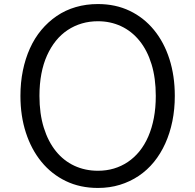

<svg xmlns="http://www.w3.org/2000/svg" viewBox="-20 -910 965 949"><path d="M464 19Q376 19 305.5 -15Q235 -49 185 -110Q135 -171 108 -254Q81 -337 81 -436Q81 -502 93 -561Q105 -620 128 -671Q151 -722 184.5 -762Q218 -802 260.5 -831Q303 -860 354.5 -875Q406 -890 464 -890Q551 -890 621 -856.5Q691 -823 741 -762Q791 -701 817.5 -618Q844 -535 844 -436Q844 -370 832 -311Q820 -252 797 -201Q774 -150 741 -109.5Q708 -69 665.5 -40.5Q623 -12 572.5 3.5Q522 19 464 19ZM464 -66Q506 -66 543 -77Q580 -88 612 -109.5Q644 -131 669.5 -162.5Q695 -194 713 -235.5Q731 -277 740.5 -327Q750 -377 750 -436Q750 -524 729 -592.5Q708 -661 669.5 -708.5Q631 -756 578.5 -780.5Q526 -805 464 -805Q422 -805 384.5 -794Q347 -783 314.5 -761.5Q282 -740 256.5 -708.5Q231 -677 212.5 -636Q194 -595 184.5 -545Q175 -495 175 -436Q175 -348 196.5 -279Q218 -210 256.5 -162.5Q295 -115 348 -90.5Q401 -66 464 -66Z"/></svg>

Font: Playwrite AT
Style: Regular
Weight: 400
Designer: Veronika Burian, José Scaglione
Foundry: TypeTogether
Version: Version 1.002